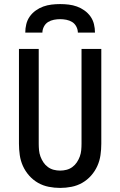

<svg xmlns="http://www.w3.org/2000/svg" viewBox="-20 -910 590 942"><path d="M275 12Q247 12 219 6.5Q191 1 166.5 -13Q142 -27 123 -48.5Q104 -70 92.5 -95.5Q81 -121 77 -149Q73 -177 73 -205V-670H170V-205Q170 -189 171.5 -173Q173 -157 178.5 -142Q184 -127 193 -113.5Q202 -100 215 -90.5Q228 -81 243.5 -77Q259 -73 275 -73Q291 -73 306.5 -77Q322 -81 335 -90.5Q348 -100 357 -113.5Q366 -127 371.5 -142Q377 -157 378.5 -173Q380 -189 380 -205V-670H477V-205Q477 -177 473 -149Q469 -121 457.5 -95.5Q446 -70 427 -48.5Q408 -27 383.5 -13Q359 1 331 6.5Q303 12 275 12ZM104 -750Q104 -771 109 -791.5Q114 -812 126 -829Q138 -846 155.5 -858.5Q173 -871 192.5 -878Q212 -885 233 -887.5Q254 -890 275 -890Q296 -890 317 -887.5Q338 -885 357.5 -878Q377 -871 394.5 -858.5Q412 -846 424 -829Q436 -812 441 -791.5Q446 -771 446 -750H362Q362 -765 354.5 -779.5Q347 -794 334 -802Q321 -810 305.5 -813Q290 -816 275 -816Q260 -816 244.5 -813Q229 -810 216 -802Q203 -794 195.5 -779.5Q188 -765 188 -750Z"/></svg>

Font: Lode Dark
Style: Bold
Weight: 700
Monospace: yes
Designer: Belleve Invis
Foundry: Belleve Invis
Version: Version 29.2.0; ttfautohint (v1.8.3)